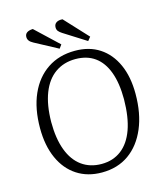

<svg xmlns="http://www.w3.org/2000/svg" viewBox="-133 -1017 968 1131"><g transform="rotate(-15 351.0 -452.0)"><path d="M62 -332Q62 -451 100.5 -538Q139 -625 210 -672.5Q281 -720 378 -720Q465 -720 527.5 -679Q590 -638 624 -562.5Q658 -487 658 -383Q658 -263 620 -173.5Q582 -84 513 -35Q444 14 348 14Q261 14 196.5 -28Q132 -70 97 -148Q62 -226 62 -332ZM135 -350Q135 -249 161.5 -178.5Q188 -108 238.5 -71.5Q289 -35 359 -35Q429 -35 479.5 -73.5Q530 -112 556.5 -186Q583 -260 584 -369Q584 -468 559 -535.5Q534 -603 486 -637.5Q438 -672 368 -672Q297 -672 244.5 -635Q192 -598 164 -526Q136 -454 135 -350ZM333 -841Q319 -850 311.5 -859Q304 -868 304 -882Q304 -901 318 -910.5Q332 -920 356 -918L487 -777L469 -755ZM155 -830Q138 -839 130.5 -849Q123 -859 123 -872Q123 -889 135.5 -898Q148 -907 172 -908L311 -777L295 -755Z"/></g></svg>

Font: Literata 24pt Light
Style: Italic
Weight: 300
Italic angle: -2°
Designer: Latin by Veronika Burian and Jose Scaglione. Greek by Irene Vlachou. Cyrillic by Vera Evstafieva
Foundry: TypeTogether
Version: Version 3.103;gftools[0.9.29]